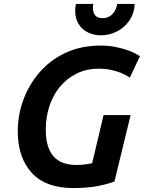

<svg xmlns="http://www.w3.org/2000/svg" viewBox="-20 -940 729 973"><path d="M351 13Q211 13 140.5 -64.5Q70 -142 70 -275Q70 -356 98 -433Q126 -510 179.5 -572.5Q233 -635 311.5 -672Q390 -709 492 -709Q530 -709 565.5 -702Q601 -695 632.5 -683.5Q664 -672 689 -655L638 -547Q619 -560 594.5 -570Q570 -580 541.5 -586Q513 -592 482 -592Q418 -592 368 -567Q318 -542 283 -499.5Q248 -457 230 -401Q212 -345 212 -283Q212 -193 250.5 -148.5Q289 -104 367 -104Q389 -104 409 -106.5Q429 -109 447 -113L505 -357H642L560 -20Q529 -8 477 2.5Q425 13 351 13ZM491 -761Q456 -761 426 -775.5Q396 -790 378.5 -818Q361 -846 361 -886Q361 -895 362 -903.5Q363 -912 365 -920H453Q452 -915 451.5 -910.5Q451 -906 451 -901Q451 -876 462.5 -862Q474 -848 500 -848Q521 -848 536 -857.5Q551 -867 561 -883.5Q571 -900 574 -920H663Q659 -867 633 -832Q607 -797 569.5 -779Q532 -761 491 -761Z"/></svg>

Font: Ubuntu Sans
Style: Bold Italic
Weight: 700
Italic angle: -13.5°
Designer: Dalton Maag Ltd
Foundry: Dalton Maag Ltd
Version: Version 1.006